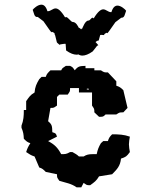

<svg xmlns="http://www.w3.org/2000/svg" viewBox="-20 -789 660 822"><path d="M520 -743C514 -728 514 -713 500 -713H499L474 -694C452 -663 442 -647 439 -647C438 -647 438 -647 438 -649C427 -645 426 -642 426 -640V-639C426 -638 411 -641 409 -639C403 -617 403 -615 401 -615H399C397 -615 395 -614 389 -609C389 -609 402 -595 401 -595C399 -595 397 -594 395 -592L377 -569C359 -556 344 -551 333 -551C326 -551 320 -553 316 -556C313 -555 310 -555 307 -555C296 -555 281 -560 263 -573L261 -601C259 -603 241 -599 239 -599C238 -599 236 -598 235 -597C218 -613 227 -598 216 -638C214 -640 214 -642 214 -643V-644C214 -646 213 -649 202 -653C202 -651 202 -651 201 -651C198 -651 188 -667 166 -698L141 -717C140 -717 141 -716 140 -716C126 -716 126 -732 120 -747C124 -753 142 -769 157 -769C168 -769 177 -761 183 -741H185C197 -741 206 -753 218 -753C228 -753 241 -744 259 -714C260 -716 261 -716 263 -716C271 -716 284 -695 291 -695C306 -695 314 -676 318 -669L319 -670C321 -668 325 -667 327 -663C328 -665 329 -666 330 -667L331 -665C335 -672 344 -701 359 -701C367 -701 374 -721 381 -710C399 -740 412 -749 422 -749C434 -749 443 -737 455 -737H457C463 -757 472 -765 483 -765C498 -765 516 -749 520 -743ZM352 -409C353 -410 364 -410 360 -406C359 -405 348 -405 352 -409ZM262 -507C247 -497 248 -499 242 -488H196C185 -477 180 -473 176 -460H158L148 -450C136 -430 130 -417 128 -393C109 -382 105 -374 92 -356V-318H82C82 -293 81 -274 72 -251V-242C80 -223 81 -214 82 -195C93 -184 97 -180 110 -176C101 -162 97 -154 92 -138C106 -129 112 -124 128 -119L148 -72C161 -68 165 -64 176 -53L224 -43C224 -26 225 -29 234 -15C262 -6 284 -4 308 13H328L338 -6C352 3 349 4 366 4C384 -9 393 -15 404 -34L460 -43C482 -65 495 -79 498 -110C519 -117 522 -119 536 -138C534 -150 532 -160 532 -171C532 -182 534 -192 536 -204C511 -213 488 -214 460 -214C449 -203 446 -198 442 -185H422L412 -176C402 -159 398 -148 394 -129H376C361 -129 350 -127 338 -119H318C309 -128 302 -131 290 -138H280C264 -129 260 -129 242 -129C227 -157 214 -170 186 -185L224 -204C219 -219 219 -218 204 -223C203 -248 204 -255 186 -270L196 -327C213 -327 210 -328 224 -337V-374L234 -384H270C279 -398 280 -395 280 -412H318V-393H374V-337C383 -323 384 -325 384 -308L404 -289H410C421 -289 423 -290 432 -299H478C492 -308 491 -308 508 -308L526 -327L508 -403C497 -414 491 -418 478 -422V-441L442 -479C425 -479 426 -479 412 -488H384V-497H346V-507C321 -506 315 -506 300 -488C290 -503 291 -501 280 -507Z"/></svg>

Font: GNUTypewriter
Style: Standard
Weight: 400
Version: Version 001.000